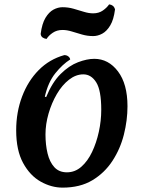

<svg xmlns="http://www.w3.org/2000/svg" viewBox="-20 -843 657 878"><path d="M266 15Q215 15 166 -12.5Q117 -40 85.5 -98Q54 -156 54 -247Q54 -330 81 -401.5Q108 -473 157 -522.5Q206 -572 274 -591Q285 -591 292.5 -585Q300 -579 301 -571Q266 -549 233 -508Q200 -467 185 -401L191 -399Q219 -467 257.5 -505Q296 -543 337 -558.5Q378 -574 411 -574Q476 -574 519.5 -516.5Q563 -459 563 -357Q563 -293 546.5 -227.5Q530 -162 494 -107Q458 -52 402 -18.5Q346 15 266 15ZM286 -55Q323 -55 352 -80.5Q381 -106 401 -148Q421 -190 432 -240.5Q443 -291 443 -341Q443 -430 420 -466.5Q397 -503 361 -503Q327 -503 295.5 -478.5Q264 -454 240 -413Q216 -372 202 -323.5Q188 -275 188 -228Q188 -181 197.5 -141.5Q207 -102 228.5 -78.5Q250 -55 286 -55ZM193 -665Q183 -666 175 -671.5Q167 -677 166 -688Q172 -735 188 -761.5Q204 -788 224.5 -799Q245 -810 266 -810Q292 -810 316.5 -803Q341 -796 363.5 -789Q386 -782 406 -782Q432 -782 450.5 -795Q469 -808 479 -823Q489 -822 496 -816.5Q503 -811 506 -800Q500 -753 484 -726.5Q468 -700 447.5 -689Q427 -678 406 -678Q380 -678 355.5 -685Q331 -692 308.5 -699Q286 -706 266 -706Q240 -706 221 -693Q202 -680 193 -665Z"/></svg>

Font: Merienda SemiBold
Style: Regular
Weight: 600
Designer: Eduardo Rodriguez Tunni
Foundry: Eduardo Rodriguez Tunni
Version: Version 2.001; ttfautohint (v1.8.4.7-5d5b)